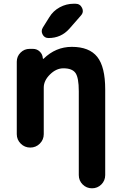

<svg xmlns="http://www.w3.org/2000/svg" viewBox="-20 -806 638 1022"><path d="M242.2 -713.9Q262.7 -748 297.9 -767.1Q333 -786.1 372.1 -786.1H381.8Q406.2 -786.1 417 -763.7Q420.9 -754.9 420.9 -747.1Q420.9 -734.4 410.2 -722.7L348.6 -652.3Q304.7 -603.5 238.3 -603.5Q216.8 -603.5 207 -622.1Q202.1 -630.9 202.1 -640.6Q202.1 -649.4 208 -659.2ZM362.3 -556.6Q455.1 -556.6 497.6 -503.4Q540 -450.2 540 -330.1V126Q540 155.3 519.5 175.8Q499 196.3 469.7 196.3Q440.4 196.3 419.9 175.8Q399.4 155.3 399.4 126V-320.3Q399.4 -392.6 381.8 -417.5Q364.3 -442.4 317.4 -442.4Q279.3 -442.4 246.1 -409.7Q212.9 -377 212.9 -339.8V-91.8Q212.9 -62.5 191.9 -41.5Q170.9 -20.5 141.1 -20.5Q111.3 -20.5 90.3 -41.5Q69.3 -62.5 69.3 -91.8V-477.5Q69.3 -505.9 89.4 -525.9Q109.4 -545.9 137.7 -545.9H155.3Q176.8 -545.9 191.9 -531.2Q207 -516.6 208 -495.1Q208 -494.1 209.5 -493.2Q210.9 -492.2 211.9 -493.2Q276.4 -556.6 362.3 -556.6Z"/></svg>

Font: Gen Jyuu GothicX Bold
Style: Bold
Weight: 700
Designer: Ryoko NISHIZUKA (kana &amp; ideographs); Paul D. Hunt (Latin, Greek &amp; Cyrillic); Wenlong ZHANG (bopomofo); Sandoll C
Version: Version 1.058.20140828